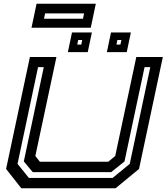

<svg xmlns="http://www.w3.org/2000/svg" viewBox="-20 -1004 888 1024"><path d="M93.5 0 12.5 -103 139.5 -700H281L168.5 -172L192.5 -141.5H557.5L594.5 -172L707 -700H848.5L721.5 -103L596.5 0ZM134 -55H580.5L672 -130L781.5 -646H751L644 -143L573 -86H154.5L107 -143L213.5 -646H183L73.5 -130ZM550 -726 572 -831H678L656 -726ZM342 -726 364 -831H470L448 -726ZM392 -766H413.5L418.5 -790.5H397ZM601 -766H622L627.5 -790.5H606ZM148 -856 175 -984H491L464 -856ZM214.5 -904H422.5L428.5 -932.5H220.5Z"/></svg>

Font: Tourney Expanded SemiBold
Style: Italic
Weight: 600
Width: 7
Italic angle: -12°
Designer: Tyler Finck
Foundry: Etcetera Type Co
Version: Version 1.010; ttfautohint (v1.8.3)